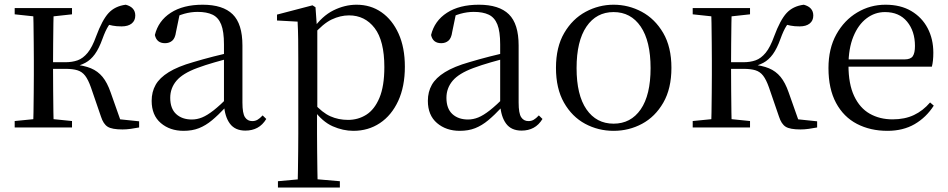

<svg xmlns="http://www.w3.org/2000/svg" viewBox="-20 -551 4100 830"><path d="M43.5 0V-27.8L152.7 -38.6H184.7L291.3 -27.8V0ZM43.5 -489.1V-516H291.3V-489.1L184.7 -477.4H152.7ZM123.1 0Q124.3 -24.4 124.8 -65.3Q125.3 -106.3 125.8 -150.3Q126.3 -194.3 126.3 -228.5V-288.3Q126.3 -321.7 125.8 -365.7Q125.3 -409.7 124.8 -450.7Q124.3 -491.8 123.1 -516H212.3Q211.3 -491.8 210.8 -450.2Q210.3 -408.7 209.8 -362.6Q209.3 -316.5 209.3 -277.8V-258.4Q209.3 -209.4 209.8 -158.9Q210.3 -108.5 210.8 -66.4Q211.3 -24.4 212.3 0ZM416.5 -46.9 373.3 -172.6Q361.4 -206.4 348.1 -223.7Q334.8 -241 314.7 -247.2Q294.6 -253.4 262.7 -253.4H167V-282H262.1Q292.3 -282 315.6 -290.3Q338.9 -298.6 358.9 -322.8Q378.8 -347.1 395.6 -394.1Q421.8 -464.8 449.4 -494.7Q477.1 -524.6 523.6 -530.6Q564.8 -519.7 564.8 -483.8Q564.8 -461.7 549.2 -449.3Q533.7 -436.9 505.8 -436.9Q483.2 -436.9 467.1 -440.1Q450.9 -443.3 434.5 -448.4L481.1 -479.2Q461.5 -458.7 448.8 -439.2Q436.1 -419.6 422.8 -382.7Q408 -341.5 390.1 -316.7Q372.1 -291.9 349.2 -279.7Q326.3 -267.4 297.1 -261.6L297.7 -272.4Q343.3 -268.2 373.1 -255.8Q402.9 -243.4 423.3 -218.6Q443.6 -193.9 458.2 -151.8L507.1 -13.4L450 -40.3L581.4 -26.6V0Q564.6 3.4 545.2 6Q525.8 8.6 509.7 8.6Q463.9 8.6 445.3 -3.2Q426.7 -14.9 416.5 -46.9Z M773.7 14.6Q714.5 14.6 675.1 -19.1Q635.6 -52.8 635.6 -115.1Q635.6 -153.9 652.8 -184.3Q669.9 -214.6 709.4 -239Q748.9 -263.5 814.9 -282.3Q856.8 -294.9 902.8 -306.7Q948.8 -318.5 988.8 -327.7V-303.3Q948.8 -293.3 907.7 -281.5Q866.6 -269.7 832.6 -257Q769.3 -233.6 742.6 -201.7Q715.9 -169.7 715.9 -128.2Q715.9 -81.6 741.5 -58Q767.2 -34.4 809.1 -34.4Q831.6 -34.4 853.6 -43.3Q875.6 -52.2 903.7 -74.2Q931.7 -96.3 969.8 -134.4L978.5 -87.1H954.9Q923.7 -53.7 896.5 -31.1Q869.2 -8.4 840.1 3.1Q811 14.6 773.7 14.6ZM1040.8 13.6Q996.1 13.6 973.8 -16.6Q951.5 -46.7 948.2 -99.7V-103.3V-359Q948.2 -415 936.1 -445.3Q923.9 -475.6 898.7 -487.6Q873.6 -499.6 834 -499.6Q805.3 -499.6 776.1 -491.4Q746.9 -483.2 713.7 -464.7L757.2 -491.9L740.8 -412.7Q737.2 -386 724.7 -375.2Q712.1 -364.3 693.4 -364.3Q657.2 -364.3 649.5 -399.7Q664.4 -461 718.1 -495.8Q771.8 -530.6 856.2 -530.6Q943.5 -530.6 985.8 -489.2Q1028 -447.8 1028 -354.6V-107.7Q1028 -60.8 1039.1 -44.2Q1050.1 -27.5 1070.4 -27.5Q1083 -27.5 1093 -33.2Q1103 -38.8 1115.4 -52.1L1131.1 -36.7Q1115.2 -10.7 1092.6 1.4Q1070 13.6 1040.8 13.6Z M1181.5 259.8V232.4L1292.7 222.2H1330.5L1449.2 232.4V259.8ZM1266.5 259.8Q1267.5 225.6 1268 185.1Q1268.5 144.5 1269 103.1Q1269.5 61.7 1269.5 26.7V-286.8Q1269.5 -338.2 1269 -379.5Q1268.5 -420.7 1266.5 -457.5L1177.5 -462.4V-487.9L1330.9 -528L1343.9 -519.6L1349.9 -435.3L1351.7 -430.1V-78.7L1350.5 -68.7V26.5Q1350.5 60.7 1351 102.2Q1351.5 143.7 1352 184.7Q1352.5 225.6 1353.5 259.8ZM1507.6 14.6Q1463.1 14.6 1418.2 -5.1Q1373.3 -24.9 1335.2 -77.1H1322.4L1336.3 -105.1Q1373.5 -63.7 1408.4 -48.2Q1443.2 -32.7 1484.5 -32.7Q1528.2 -32.7 1563.6 -55.1Q1599.1 -77.6 1620.3 -128.1Q1641.5 -178.6 1641.5 -260.8Q1641.5 -374.9 1599.5 -429.7Q1557.4 -484.5 1488.9 -484.5Q1451.4 -484.5 1414 -466.8Q1376.5 -449.1 1332.2 -398.2L1321.6 -425H1332.5Q1371.9 -481.5 1421.2 -506.1Q1470.6 -530.6 1521.3 -530.6Q1582.5 -530.6 1629.2 -498Q1676 -465.4 1703.1 -405.4Q1730.2 -345.3 1730.2 -262.6Q1730.2 -177.1 1701.5 -114.8Q1672.7 -52.4 1622.4 -18.9Q1572.2 14.6 1507.6 14.6Z M1967.7 14.6Q1908.5 14.6 1869.1 -19.1Q1829.6 -52.8 1829.6 -115.1Q1829.6 -153.9 1846.8 -184.3Q1863.9 -214.6 1903.4 -239Q1942.9 -263.5 2008.9 -282.3Q2050.8 -294.9 2096.8 -306.7Q2142.8 -318.5 2182.8 -327.7V-303.3Q2142.8 -293.3 2101.7 -281.5Q2060.6 -269.7 2026.6 -257Q1963.3 -233.6 1936.6 -201.7Q1909.9 -169.7 1909.9 -128.2Q1909.9 -81.6 1935.5 -58Q1961.2 -34.4 2003.1 -34.4Q2025.6 -34.4 2047.6 -43.3Q2069.6 -52.2 2097.7 -74.2Q2125.7 -96.3 2163.8 -134.4L2172.5 -87.1H2148.9Q2117.7 -53.7 2090.5 -31.1Q2063.2 -8.4 2034.1 3.1Q2005 14.6 1967.7 14.6ZM2234.8 13.6Q2190.1 13.6 2167.8 -16.6Q2145.5 -46.7 2142.2 -99.7V-103.3V-359Q2142.2 -415 2130.1 -445.3Q2117.9 -475.6 2092.7 -487.6Q2067.6 -499.6 2028 -499.6Q1999.3 -499.6 1970.1 -491.4Q1940.9 -483.2 1907.7 -464.7L1951.2 -491.9L1934.8 -412.7Q1931.2 -386 1918.7 -375.2Q1906.1 -364.3 1887.4 -364.3Q1851.2 -364.3 1843.5 -399.7Q1858.4 -461 1912.1 -495.8Q1965.8 -530.6 2050.2 -530.6Q2137.5 -530.6 2179.8 -489.2Q2222 -447.8 2222 -354.6V-107.7Q2222 -60.8 2233.1 -44.2Q2244.1 -27.5 2264.4 -27.5Q2277 -27.5 2287 -33.2Q2297 -38.8 2309.4 -52.1L2325.1 -36.7Q2309.2 -10.7 2286.6 1.4Q2264 13.6 2234.8 13.6Z M2632.5 14.6Q2566.2 14.6 2509.4 -15.9Q2452.6 -46.5 2418 -107.4Q2383.4 -168.3 2383.4 -257.8Q2383.4 -347.6 2419.1 -408.5Q2454.7 -469.3 2511.7 -500Q2568.7 -530.6 2632.5 -530.6Q2697.2 -530.6 2754.2 -500.1Q2811.2 -469.5 2846.9 -408.7Q2882.5 -347.8 2882.5 -257.8Q2882.5 -168 2847.4 -107.2Q2812.3 -46.3 2755.5 -15.8Q2698.7 14.6 2632.5 14.6ZM2632.5 -16.4Q2707 -16.4 2749.7 -78.2Q2792.4 -140.1 2792.4 -256.6Q2792.4 -373.4 2749.7 -436.1Q2707 -498.8 2632.5 -498.8Q2558.1 -498.8 2515.3 -436.1Q2472.5 -373.4 2472.5 -256.6Q2472.5 -140.1 2515.3 -78.2Q2558.1 -16.4 2632.5 -16.4Z M2974.5 0V-27.8L3083.7 -38.6H3115.7L3222.3 -27.8V0ZM2974.5 -489.1V-516H3222.3V-489.1L3115.7 -477.4H3083.7ZM3054.1 0Q3055.3 -24.4 3055.8 -65.3Q3056.3 -106.3 3056.8 -150.3Q3057.3 -194.3 3057.3 -228.5V-288.3Q3057.3 -321.7 3056.8 -365.7Q3056.3 -409.7 3055.8 -450.7Q3055.3 -491.8 3054.1 -516H3143.3Q3142.3 -491.8 3141.8 -450.2Q3141.3 -408.7 3140.8 -362.6Q3140.3 -316.5 3140.3 -277.8V-258.4Q3140.3 -209.4 3140.8 -158.9Q3141.3 -108.5 3141.8 -66.4Q3142.3 -24.4 3143.3 0ZM3347.5 -46.9 3304.3 -172.6Q3292.4 -206.4 3279.1 -223.7Q3265.8 -241 3245.7 -247.2Q3225.6 -253.4 3193.7 -253.4H3098V-282H3193.1Q3223.3 -282 3246.6 -290.3Q3269.9 -298.6 3289.9 -322.8Q3309.8 -347.1 3326.6 -394.1Q3352.8 -464.8 3380.4 -494.7Q3408.1 -524.6 3454.6 -530.6Q3495.8 -519.7 3495.8 -483.8Q3495.8 -461.7 3480.2 -449.3Q3464.7 -436.9 3436.8 -436.9Q3414.2 -436.9 3398.1 -440.1Q3381.9 -443.3 3365.5 -448.4L3412.1 -479.2Q3392.5 -458.7 3379.8 -439.2Q3367.1 -419.6 3353.8 -382.7Q3339 -341.5 3321.1 -316.7Q3303.1 -291.9 3280.2 -279.7Q3257.3 -267.4 3228.1 -261.6L3228.7 -272.4Q3274.3 -268.2 3304.1 -255.8Q3333.9 -243.4 3354.3 -218.6Q3374.6 -193.9 3389.2 -151.8L3438.1 -13.4L3381 -40.3L3512.4 -26.6V0Q3495.6 3.4 3476.2 6Q3456.8 8.6 3440.7 8.6Q3394.9 8.6 3376.3 -3.2Q3357.7 -14.9 3347.5 -46.9Z M3816.3 14.6Q3742.5 14.6 3684.6 -15.4Q3626.7 -45.5 3594.1 -106.2Q3561.4 -167 3561.4 -256.8Q3561.4 -341.1 3595.5 -402.5Q3629.6 -463.8 3685.8 -497.2Q3742 -530.6 3807.9 -530.6Q3873.2 -530.6 3919.4 -503.3Q3965.6 -475.9 3990.1 -429.2Q4014.7 -382.4 4014.7 -323.2Q4014.7 -286.8 4008.4 -262.9H3599.6V-294.2H3890.3Q3916.6 -294.2 3926 -308.2Q3935.3 -322.1 3935.3 -352.3Q3935.3 -416.2 3901.2 -457.5Q3867.2 -498.8 3805.6 -498.8Q3761.8 -498.8 3726 -471.6Q3690.1 -444.5 3669 -392.8Q3647.9 -341.2 3647.9 -268.7Q3647.9 -188 3672.4 -135.9Q3696.9 -83.8 3739.9 -59.4Q3783 -35 3838.5 -35Q3891.5 -35 3930.8 -53.7Q3970.2 -72.3 4000.7 -108.1L4016.6 -94.3Q3984 -43.5 3934 -14.4Q3884 14.6 3816.3 14.6Z"/></svg>

Font: Noto Serif TC
Style: Regular
Weight: 200
Designer: Ryoko NISHIZUKA 西塚涼子 (kana & ideographs); Frank Grießhammer (Latin, Greek & Cyrillic); Wenlong ZHANG 张文龙 (bopomofo); San
Foundry: Adobe
Version: Version 2.001;hotconv 1.1.0;makeotfexe 2.6.0